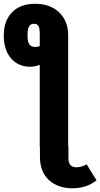

<svg xmlns="http://www.w3.org/2000/svg" viewBox="-40 -778 532 1019"><path d="M419.9 94.2 472.2 179.2Q419.9 221.2 344.2 221.2Q267.6 221.2 219.7 177.7Q171.9 134.3 171.9 53.2V0H170.9V-434.1Q146 -423.8 121.1 -423.8Q57.1 -423.8 18.6 -468.3Q-20 -512.7 -20 -589.8Q-20 -667.5 23.7 -712.6Q67.4 -757.8 146 -757.8Q227.5 -757.8 274.7 -711.4Q321.8 -665 321.8 -591.8V-1H323.2V61Q323.2 109.9 365.2 109.9Q392.1 109.9 419.9 94.2ZM146 -528.8Q159.2 -528.8 170.9 -533.2V-599.1Q170.9 -628.9 163.8 -640.4Q156.7 -651.9 140.1 -651.9Q123 -651.9 114.5 -638.2Q106 -624.5 106 -591.8Q106 -556.6 115.7 -542.7Q125.5 -528.8 146 -528.8Z"/></svg>

Font: Fira Sans Compressed
Style: Bold
Weight: 700
Width: 1
Designer: Carrois Corporate & Edenspiekermann AG
Foundry: Carrois Corporate GbR & Edenspiekermann AG
Version: Version 4.203;PS 004.203;hotconv 1.0.88;makeotf.lib2.5.64775